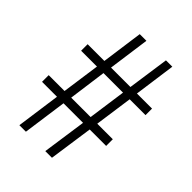

<svg xmlns="http://www.w3.org/2000/svg" viewBox="-207 -816 917 917"><g transform="rotate(45 251.5 -357.0)"><path d="M376 -460H483V-504H381L410 -714H367L337 -504H206L235 -714H190L161 -504H48V-460H155L128 -268H21V-223H122L91 0H135L166 -223H298L266 0H311L343 -223H454V-268H349ZM173 -268 199 -460H331L304 -268Z"/></g></svg>

Font: Noto Sans Gujarati Condensed Light
Style: Regular
Weight: 300
Width: 3
Designer: Jelle Bosma - Monotype Design Team, Universal Thirst
Foundry: Monotype Imaging Inc.
Version: Version 2.106